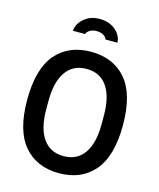

<svg xmlns="http://www.w3.org/2000/svg" viewBox="-130 -982 899 1085"><g transform="rotate(15 319.0 -439.0)"><path d="M319 12Q188 12 113.5 -75.5Q39 -163 39 -343Q39 -524 113.5 -611Q188 -698 319 -698Q450 -698 524.5 -611Q599 -524 599 -343Q599 -163 524.5 -75.5Q450 12 319 12ZM319 -88Q398 -88 439.5 -147.5Q481 -207 481 -318V-368Q481 -479 439.5 -538.5Q398 -598 319 -598Q241 -598 199 -538.5Q157 -479 157 -368V-318Q157 -207 199 -147.5Q241 -88 319 -88ZM188 -786Q188 -810 204 -833.5Q220 -857 248.5 -873.5Q277 -890 317 -890Q359 -890 388 -874Q417 -858 432.5 -834.5Q448 -811 448 -786H378Q377 -797 360.5 -808Q344 -819 318 -819Q293 -819 277 -808Q261 -797 259 -786Z"/></g></svg>

Font: Archivo Narrow SemiBold
Style: Regular
Weight: 600
Designer: Hector Gatti
Foundry: Omnibus-Type
Version: Version 3.002